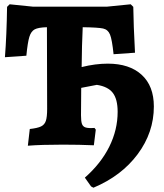

<svg xmlns="http://www.w3.org/2000/svg" viewBox="-20 -675 763 896"><path d="M698 -178Q698 -57 622.5 44.5Q547 146 416 201L405 195L376 154Q451 88 490 9.5Q529 -69 529 -153Q529 -212 506.5 -241.5Q484 -271 432 -279L359 -265Q358 -220 358 -137Q358 -109 362.5 -96.5Q367 -84 380 -80Q393 -76 421 -78L427 -70L418 3Q351 0 273 0Q173 0 110 5L119 -73Q155 -77 171.5 -85Q188 -93 194 -111Q200 -129 200 -167L199 -548Q159 -547 142 -538Q125 -529 117 -503Q109 -477 103 -415L3 -408Q11 -509 13 -643L25 -655L133 -644H480L590 -655L602 -643Q603 -559 610 -429L510 -422Q503 -490 493.5 -513.5Q484 -537 461 -542Q438 -547 366 -548Q362 -466 361 -362Q425 -378 483 -378Q584 -378 641 -326Q698 -274 698 -178Z"/></svg>

Font: Alegreya SC ExtraBold
Style: Regular
Weight: 800
Designer: Juan Pablo del Peral
Foundry: Huerta Tipografica
Version: Version 2.007; ttfautohint (v1.6)